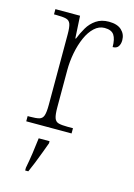

<svg xmlns="http://www.w3.org/2000/svg" viewBox="-117 -606 621 888"><g transform="rotate(15 193.5 -161.5)"><path d="M41 0V-25H53Q81 -25 96 -29Q111 -33 116.5 -49Q122 -65 122 -101V-438Q122 -472 116.5 -487.5Q111 -503 95 -507Q79 -511 47 -511H37V-536H155L161 -429H164Q175 -457 190.5 -483.5Q206 -510 231 -527Q256 -544 292 -544Q332 -544 352.5 -525Q373 -506 373 -477Q373 -459 365 -447Q357 -435 338 -435Q338 -473 325.5 -492Q313 -511 280 -511Q253 -511 231 -490.5Q209 -470 194 -436Q179 -402 171 -360.5Q163 -319 163 -278V-100Q163 -65 168.5 -49Q174 -33 189 -29Q204 -25 232 -25H258V0ZM95 208Q102 172 107.5 134.5Q113 97 117 61H169V71Q161 92 151 119.5Q141 147 130 174Q119 201 110 221H95Z"/></g></svg>

Font: Noto Serif Khmer SemiCondensed ExtraLight
Style: Regular
Weight: 200
Width: 4
Designer: Danh Hong and the Monotype Design Team
Foundry: Monotype Imaging Inc.
Version: Version 2.004; ttfautohint (v1.8.4.7-5d5b)